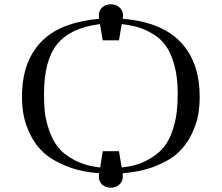

<svg xmlns="http://www.w3.org/2000/svg" viewBox="-20 -791 1040 899"><path d="M83 -338.9Q83 -513.7 186 -607.9Q272 -687 443.8 -703.1Q442.9 -708 442.9 -717.8Q442.9 -742.7 459 -756.8Q475.1 -771 499 -771Q522.9 -771 539.6 -756.1Q556.2 -741.2 556.2 -716.8Q556.2 -712.9 554.2 -703.1Q749 -687 837.9 -580.1Q915 -488.3 915 -338.9Q915 -293 907.5 -251Q899.9 -209 876.5 -160.9Q853 -112.8 814.9 -76.9Q776.9 -41 710 -13.9Q643.1 13.2 554.2 20Q555.2 24.9 555.2 34.2Q555.2 59.1 538.6 73.5Q522 87.9 499 87.9Q475.1 87.9 459 74Q442.9 60.1 442.9 35.2Q442.9 25.4 443.8 20Q355 13.2 288.1 -14.4Q221.2 -42 183.1 -77.4Q145 -112.8 121.6 -161.4Q98.1 -210 90.6 -251.5Q83 -293 83 -338.9ZM186 -350.1Q186 -304.2 189.9 -266.6Q193.8 -229 210 -181.4Q226.1 -133.8 252.9 -100.3Q279.8 -66.9 330.3 -40.5Q380.9 -14.2 449.2 -6.8L460.9 -83H537.1L549.8 -6.8Q617.7 -13.7 667.2 -39.8Q716.8 -65.9 744.4 -98.9Q772 -131.8 787.6 -179.4Q803.2 -227.1 807.6 -266.6Q812 -306.2 812 -355Q812 -430.2 796.4 -486.1Q780.8 -542 757.3 -575.4Q733.9 -608.9 697 -631.3Q660.2 -653.8 627.2 -663.3Q594.2 -672.9 549.8 -678.2L537.1 -602.1H460.9L448.2 -678.2Q310.1 -661.1 248 -584.7Q186 -508.3 186 -350.1Z"/></svg>

Font: CMU Serif Upright Italic
Style: UprightItalic
Weight: 500
Version: Version 0.7.0